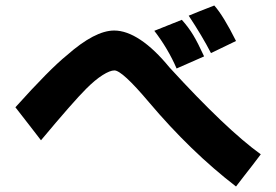

<svg xmlns="http://www.w3.org/2000/svg" viewBox="-20 -640 1002 698"><path d="M666 -583Q697 -596 759 -620Q792 -583 838 -491L747 -447Q715 -509 666 -583ZM541 -528 641 -568Q666 -540 683 -511.5Q700 -483 722 -435L622 -391Q591 -463 541 -528ZM868 -1 838 38Q673 -89 521 -269Q424 -384 396 -384Q380 -384 353 -367Q326 -350 293 -317Q246 -270 129 -130L85 -187Q53 -229 36 -250Q161 -389 223 -439Q325 -529 395 -529Q440 -529 491 -495Q542 -461 596 -395Q802 -170 928 -79Q915 -61 896.5 -37.5Q878 -14 868 -1Z"/></svg>

Font: Gmarket Sans TTF Bold
Style: Regular
Weight: 700
Designer: Creative Director : Sungho Lee; Art Director : Kiwoong Choi; Project Manager : Sori Yang, Jongwook Yoon; Font Designer :
Foundry: Sandoll Inc.
Version: Version 1.000;hotconv 1.0.109;makeotfexe 2.5.65596